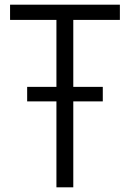

<svg xmlns="http://www.w3.org/2000/svg" viewBox="-20 -800 555 820"><path d="M293 0H221V-367H96V-429H221V-715H23V-780H492V-715H293V-429H419V-367H293Z"/></svg>

Font: Tanohe Sans
Style: Regular
Weight: 400
Designer: Village Type and Design LLC & Cristiano Sobral
Foundry: Cooper Hewitt Smithsonian Design Museum
Version: Version 1.00;September 29, 2021;FontCreator 13.0.0.2655 64-b